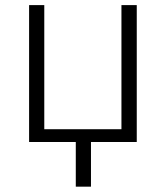

<svg xmlns="http://www.w3.org/2000/svg" viewBox="-20 -548 640 741"><path d="M150.9 -528.3V-49.3H448.7V-528.3H507.8V0H331.1V172.4H272.5V0H92.3V-528.3Z"/></svg>

Font: Roboto Mono Light
Style: Regular
Weight: 300
Designer: Google
Version: Version 2.000985; 2015; ttfautohint (v1.3)